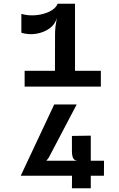

<svg xmlns="http://www.w3.org/2000/svg" viewBox="-20 -877 640 1029"><path d="M112 -413V-497.5H274.5L275 -692Q275 -714 277.2 -733.2Q279.5 -752.5 284.5 -780.5Q276 -747 245.8 -725Q215.5 -703 174.8 -696.2Q134 -689.5 94.5 -701.5V-802.5Q133.5 -791.5 174.5 -795.8Q215.5 -800 247.2 -816Q279 -832 289 -857H382V-497.5H520.5V-413ZM91 65 270.5 -317H391L241.5 -32.5L228.5 -15.5H397.5Q380.5 -15.5 373 -27.8Q365.5 -40 365.5 -68.5V-148.5L466.5 -150V-15.5H537.5L537 65H466.5V132H365.5L366 65Z"/></svg>

Font: Spline Sans Mono SemiBold
Style: Regular
Weight: 600
Monospace: yes
Version: Version 1.004